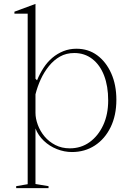

<svg xmlns="http://www.w3.org/2000/svg" viewBox="-20 -765 677 985"><path d="M63 200V190L122 180V-695H54V-705L162 -745V-361L170 -353Q184 -387 203.5 -417Q223 -447 248.5 -468.5Q274 -490 305 -502.5Q336 -515 372 -515Q433 -515 478.5 -481.5Q524 -448 550.5 -389Q577 -330 577 -253Q577 -173 547.5 -112.5Q518 -52 466.5 -18.5Q415 15 349 15Q310 15 272 0Q234 -15 205 -42.5Q176 -70 162 -106V179L229 190V200ZM338 -4Q396 -4 440 -36Q484 -68 509.5 -123Q535 -178 535 -250Q535 -323 514 -377.5Q493 -432 453.5 -462.5Q414 -493 361 -493Q320 -493 288 -475Q256 -457 231 -426Q206 -395 189 -358Q172 -321 162 -281V-186Q162 -157 174 -124.5Q186 -92 208.5 -65Q231 -38 264 -21Q297 -4 338 -4Z"/></svg>

Font: Kalnia ExtraLight
Style: Regular
Weight: 250
Designer: Frida Medrano
Foundry: Frida Medrano
Version: Version 1.105